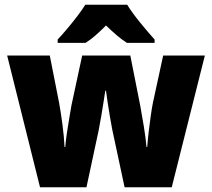

<svg xmlns="http://www.w3.org/2000/svg" viewBox="-20 -786 890 806"><path d="M451 -243Q446 -268 441 -299Q436 -330 431.5 -358.5Q427 -387 425 -405H422Q419 -386 414.5 -356.5Q410 -327 404.5 -295.5Q399 -264 394 -238L343 0H148L10 -553H189L228 -355Q235 -317 242 -264.5Q249 -212 251 -169H254Q256 -195 261 -229Q266 -263 271.5 -294Q277 -325 280 -344L325 -553H527L569 -341Q576 -303 584 -254Q592 -205 595 -169H598Q600 -197 604 -231Q608 -265 612.5 -297.5Q617 -330 622 -355L665 -553H840L701 0H503ZM514 -766Q535 -732 568.5 -691Q602 -650 629 -620V-606H513Q491 -620 470 -638Q449 -656 425 -679Q401 -655 381 -637.5Q361 -620 339 -606H222V-620Q239 -638 261 -664Q283 -690 304 -717.5Q325 -745 338 -766Z"/></svg>

Font: Noto Sans Bengali SemiCondensed Black
Style: Regular
Weight: 900
Width: 4
Designer: Joana Ranito - Universal Thirst; Jelle Bosma - Monotype Design Team
Foundry: Universal Thirst ehf.
Version: Version 3.000; ttfautohint (v1.8.4.7-5d5b)